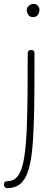

<svg xmlns="http://www.w3.org/2000/svg" viewBox="-45 -749 291 989"><path d="M115.2 -491.7C103.5 -491.7 97.7 -485.8 97.7 -474.1C97.7 -324.2 97.2 -205.1 93.8 -110.8C91.3 -36.1 86.4 22.5 79.1 65.4C64.9 151.4 38.1 184.1 -7.3 184.1C-19 184.1 -24.9 189.9 -24.9 202.1C-24.9 211.9 -17.1 220.2 -7.3 220.2C97.7 220.2 121.1 114.7 128.9 -108.9C132.3 -204.1 132.8 -324.2 132.8 -474.1C132.8 -485.8 127 -491.7 115.2 -491.7ZM92.8 -694.8C92.8 -688.5 95.2 -681.6 100.6 -673.3C105.5 -665 113.8 -660.6 126 -660.6C146 -660.6 158.2 -678.7 158.2 -698.2C158.2 -710 149.4 -729 128.4 -729C106.9 -729 92.8 -712.4 92.8 -694.8Z"/></svg>

Font: Mikhak ExtraLight
Style: Regular
Weight: 200
Designer: Amin Abedi
Version: Version 3.2